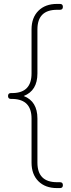

<svg xmlns="http://www.w3.org/2000/svg" viewBox="-20 -800 364 980"><path d="M36 -325H46Q141 -327 141 -425V-650Q141 -710 176 -745Q211 -780 271 -780H286Q301 -780 301 -765Q301 -750 286 -750H271Q171 -750 171 -650V-425Q171 -337 101 -310Q171 -283 171 -195V30Q171 130 271 130H286Q301 130 301 145Q301 160 286 160H271Q211 160 176 125Q141 90 141 30V-195Q141 -292 46 -295H36Q21 -295 21 -310Q21 -325 36 -325Z"/></svg>

Font: ClassicType
Style: Regular
Weight: 400
Version: Version 1.004